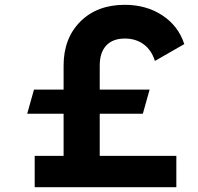

<svg xmlns="http://www.w3.org/2000/svg" viewBox="-20 -777 821 797"><path d="M394 -305V-130H712V0H124V-130H244V-305H93L121 -405H244V-505Q244 -618 313.5 -687.5Q383 -757 498 -757Q587 -757 653.5 -713.5Q720 -670 745 -594L623 -524Q609 -569 576.5 -593Q544 -617 498 -617Q448 -617 421 -588Q394 -559 394 -505V-405H601L573 -305Z"/></svg>

Font: Plus Jakarta Display
Style: Bold
Weight: 700
Designer: Gumpita Rahayu
Foundry: Tokotype Studio
Version: Version 1.000;hotconv 1.0.109;makeotfexe 2.5.65596